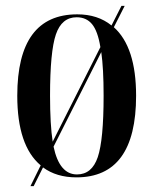

<svg xmlns="http://www.w3.org/2000/svg" viewBox="-20 -596 524 656"><path d="M84 40H95L127 -24Q173 10 241 10Q445 10 445 -269Q445 -435 369 -503L406 -576H395L361 -509Q314 -547 244 -547Q39 -547 39 -269Q39 -98 119 -31ZM160 -112Q151 -170 151 -269Q151 -420 171 -478.5Q191 -537 242 -537Q275 -537 294.5 -513.5Q314 -490 323 -435ZM243 0Q183 0 163 -95L326 -418Q330 -390 332 -353Q334 -316 334 -269Q334 -118 314 -59Q294 0 243 0Z"/></svg>

Font: Noto Serif Display Condensed Semi
Style: Regular
Weight: 600
Width: 3
Designer: Monotype Design Team
Foundry: Monotype Imaging Inc.
Version: Version 1.900